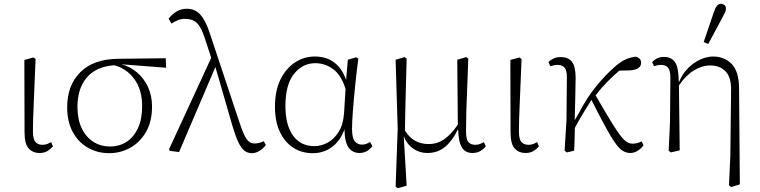

<svg xmlns="http://www.w3.org/2000/svg" viewBox="-20 -792 3992 1009"><path d="M189 12Q152 12 130.5 -12Q109 -36 109 -97L108 -477L156 -490L167 -482Q161 -330 157 -241.5Q153 -153 153 -103Q153 -60 166.5 -45.5Q180 -31 203 -31Q218 -31 229 -35.5Q240 -40 249 -45L258 -23Q248 -10 230.5 1Q213 12 189 12Z M554 13Q492 13 441.5 -16Q391 -45 362 -99Q333 -153 333 -228Q333 -344 402.5 -413Q472 -482 602 -483L851 -486L853 -436L619 -454Q664 -442 700.5 -411Q737 -380 758 -334.5Q779 -289 779 -232Q779 -154 747.5 -99Q716 -44 664.5 -15.5Q613 13 554 13ZM387 -230Q387 -165 409.5 -118Q432 -71 471 -46.5Q510 -22 559 -22Q606 -22 644 -46Q682 -70 704.5 -117.5Q727 -165 727 -235Q727 -321 685.5 -377Q644 -433 580 -449Q485 -442 436 -384.5Q387 -327 387 -230Z M1304 13Q1282 13 1265 0.5Q1248 -12 1233 -43.5Q1218 -75 1201 -132L1112 -440L921 7L873 1L868 -7L1090 -488L1056 -592Q1037 -651 1014 -672Q991 -693 953 -693Q932 -693 915 -686Q898 -679 881 -668L866 -694Q886 -719 909.5 -732.5Q933 -746 962 -746Q1005 -746 1033 -715Q1061 -684 1083 -616L1238 -150Q1260 -84 1276 -61Q1292 -38 1317 -38Q1342 -38 1366 -50L1377 -30Q1365 -13 1345 0Q1325 13 1304 13Z M1480 -235Q1480 -135 1520 -79.5Q1560 -24 1632 -24Q1668 -24 1702 -42.5Q1736 -61 1760 -99.5Q1784 -138 1788 -197L1796 -324Q1774 -397 1731 -428.5Q1688 -460 1637 -460Q1570 -460 1525 -403.5Q1480 -347 1480 -235ZM1623 13Q1566 13 1521.5 -15.5Q1477 -44 1451 -98.5Q1425 -153 1425 -231Q1425 -316 1454 -374.5Q1483 -433 1530.5 -464Q1578 -495 1634 -495Q1755 -495 1799 -372L1808 -478L1851 -491L1863 -484Q1854 -415 1846.5 -342Q1839 -269 1834.5 -209Q1830 -149 1830 -116Q1830 -67 1844.5 -49.5Q1859 -32 1882 -32Q1895 -32 1905 -36Q1915 -40 1925 -46L1937 -24Q1926 -9 1909 1.5Q1892 12 1869 12Q1834 12 1813 -15Q1792 -42 1790 -112Q1770 -54 1726 -20.5Q1682 13 1623 13Z M2059 189 2070 -115 2059 -478 2106 -492 2117 -484Q2115 -400 2113 -334Q2111 -268 2110 -213Q2109 -158 2108 -106Q2131 -69 2162 -52Q2193 -35 2232 -35Q2279 -35 2315.5 -61Q2352 -87 2386 -137L2383 -478L2430 -492L2441 -484Q2438 -391 2435 -323.5Q2432 -256 2430.5 -203.5Q2429 -151 2429 -103Q2429 -60 2441.5 -45.5Q2454 -31 2478 -31Q2492 -31 2503 -35.5Q2514 -40 2523 -45L2533 -23Q2523 -10 2505.5 1Q2488 12 2463 12Q2426 12 2408 -16Q2390 -44 2388 -108L2386 -111Q2358 -53 2319.5 -20.5Q2281 12 2225 12Q2184 12 2151 -11Q2118 -34 2103 -74L2102 -72L2117 184L2071 197Z M2743 12Q2706 12 2684.5 -12Q2663 -36 2663 -97L2662 -477L2710 -490L2721 -482Q2715 -330 2711 -241.5Q2707 -153 2707 -103Q2707 -60 2720.5 -45.5Q2734 -31 2757 -31Q2772 -31 2783 -35.5Q2794 -40 2803 -45L2812 -23Q2802 -10 2784.5 1Q2767 12 2743 12Z M2959 9 2947 0 2957 -160 2959 -386Q2959 -422 2947 -436.5Q2935 -451 2909 -451Q2899 -451 2889.5 -448.5Q2880 -446 2872 -444L2862 -466Q2872 -476 2888 -484Q2904 -492 2926 -492Q2967 -492 2986 -467Q3005 -442 3005 -382Q3004 -330 3003 -272.5Q3002 -215 3000 -160L3023 -199Q3061 -274 3111.5 -336.5Q3162 -399 3212 -442Q3247 -472 3274 -482.5Q3301 -493 3323 -494Q3333 -491 3341 -483.5Q3349 -476 3349 -462Q3349 -425 3287 -422L3235 -421Q3203 -394 3172 -362.5Q3141 -331 3110 -291Q3156 -211 3186.5 -161Q3217 -111 3237 -84Q3257 -57 3272.5 -47Q3288 -37 3304 -37Q3318 -37 3330.5 -40.5Q3343 -44 3352 -49L3362 -29Q3350 -12 3331.5 0Q3313 12 3292 12Q3272 12 3253.5 1Q3235 -10 3213.5 -40Q3192 -70 3162 -125Q3132 -180 3088 -267Q3065 -230 3045 -197.5Q3025 -165 3001 -120Q3000 -89 2999.5 -58.5Q2999 -28 2997 0Z M3811 182 3818 28 3822 -318Q3823 -386 3793 -417Q3763 -448 3712 -448Q3669 -448 3626 -421.5Q3583 -395 3548 -343L3552 -2L3505 9L3494 0L3501 -150L3503 -383Q3503 -421 3491 -436Q3479 -451 3453 -451Q3443 -451 3433.5 -448.5Q3424 -446 3417 -444L3407 -466Q3417 -477 3432.5 -485Q3448 -493 3470 -493Q3507 -493 3526.5 -466.5Q3546 -440 3547 -365L3548 -364V-360Q3566 -404 3596 -434Q3626 -464 3661 -479.5Q3696 -495 3727 -495Q3786 -495 3824.5 -456.5Q3863 -418 3864 -329L3868 177L3822 191ZM3678 -571 3731 -727Q3745 -772 3768 -772Q3779 -772 3787 -765.5Q3795 -759 3795 -747Q3795 -737 3790.5 -727.5Q3786 -718 3776 -699L3702 -561Z"/></svg>

Font: Source Serif 4 SmText Light
Style: Regular
Weight: 300
Designer: Frank Grießhammer
Foundry: Adobe
Version: Version 4.005;hotconv 1.1.0;makeotfexe 2.6.0